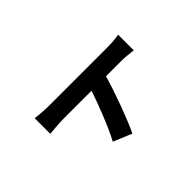

<svg xmlns="http://www.w3.org/2000/svg" viewBox="-170 -1006 1296 1296"><g transform="rotate(45 478.0 -357.5)"><path d="M291 -756C297 -723 300 -675 300 -641V-92C300 -54 296 4 291 41H440C436 3 431 -64 431 -92V-362C534 -327 678 -272 776 -220L831 -352C743 -395 559 -463 431 -500V-641C431 -681 436 -723 440 -756Z"/></g></svg>

Font: Kinto Sans
Style: Bold
Weight: 700
Designer: Authors: Ryoko NISHIZUKA  (kana & ideographs); Paul D. Hunt (Latin, Greek & Cyrillic); Wenlong ZHANG  (bopomofo); Sandol
Foundry: Adobe Systems Incorporated, ookami Inc.
Version: Version 0.001